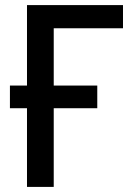

<svg xmlns="http://www.w3.org/2000/svg" viewBox="-20 -734 521 754"><path d="M463 -714H86V-398H19V-309H86V0H191V-309H362V-398H191V-623H463Z"/></svg>

Font: Noto Sans SemiCondensed Medium
Style: Regular
Weight: 500
Width: 4
Designer: Monotype Design Team
Foundry: Monotype Imaging Inc.
Version: Version 2.013